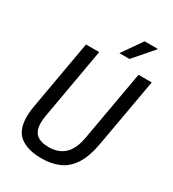

<svg xmlns="http://www.w3.org/2000/svg" viewBox="-209 -983 996 1108"><g transform="rotate(30 288.5 -429.5)"><path d="M243 12Q154 12 102.5 -26Q51 -64 51 -155Q51 -172 53 -191.5Q55 -211 59 -232L139 -686H227L145 -220Q142 -206 140.5 -191Q139 -176 139 -165Q139 -113 166 -89Q193 -65 247 -65Q313 -65 352.5 -102Q392 -139 406 -218L489 -686H577L496 -229Q480 -139 446 -86Q412 -33 361 -10.5Q310 12 243 12ZM331 -739 423 -871H510V-868L398 -739Z"/></g></svg>

Font: Archivo Condensed
Style: Italic
Weight: 400
Width: 3
Italic angle: -10°
Designer: Hector Gatti
Foundry: Omnibus-Type
Version: Version 2.001